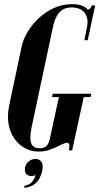

<svg xmlns="http://www.w3.org/2000/svg" viewBox="-20 -725 488 926"><path d="M166 6Q131 6 101 -10Q71 -26 50 -55.5Q29 -85 21.5 -125.5Q14 -166 24 -215L85 -503Q93 -539 115.5 -575Q138 -611 170.5 -640.5Q203 -670 243 -687.5Q283 -705 327 -705Q354 -705 373 -698.5Q392 -692 402 -679Q411 -680 414.5 -683.5Q418 -687 423 -699H439L403 -531H387L400 -597Q408 -635 389 -662Q370 -689 324 -689Q300 -689 282.5 -678.5Q265 -668 253.5 -647Q242 -626 235 -593L132 -109Q126 -80 126.5 -57.5Q127 -35 137 -22.5Q147 -10 171 -10Q194 -10 204.5 -21.5Q215 -33 219 -49L264 -257H231L234 -273H420L417 -257H384L328 0H312Q316 -20 314 -28Q312 -36 304 -36Q292 -36 272 -25.5Q252 -15 225 -4.5Q198 6 166 6ZM151.2 119.8Q126.6 129.4 111.3 118.3Q96 107.2 100.8 83.2Q105 62.8 120.3 52Q135.6 41.2 151.2 41.2Q168 41.2 179.1 54.7Q190.2 68.2 183 101.2Q180 115.6 171.6 133Q163.2 150.4 145.5 163.9Q127.8 177.4 97.2 181L97.8 170.8Q122.4 166.6 135 151.6Q147.6 136.6 151.2 119.8Z"/></svg>

Font: Emberly Black
Style: Italic
Weight: 900
Italic angle: -12°
Designer: Rajesh Rajput
Foundry: Rajesh Rajput
Version: Version 1.000